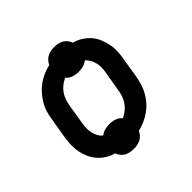

<svg xmlns="http://www.w3.org/2000/svg" viewBox="-156 -716 912 912"><g transform="rotate(-45 300.0 -260.0)"><path d="M250 45Q237 45 224.5 42.5Q212 40 201.5 34Q191 28 183.5 18.5Q176 9 172 -3Q149 -9 129 -21.5Q109 -34 94 -51Q79 -68 69.5 -89.5Q60 -111 55.5 -134Q51 -157 52 -182Q53 -207 57 -232L74 -332Q77 -353 83.5 -374.5Q90 -396 102 -416Q114 -436 129.5 -453.5Q145 -471 164 -484.5Q183 -498 204 -507Q225 -516 247 -521Q252 -532 260 -541Q268 -550 279 -555.5Q290 -561 301 -563Q312 -565 323 -565Q336 -565 348.5 -562.5Q361 -560 371.5 -554Q382 -548 389.5 -538.5Q397 -529 401 -517Q424 -511 444 -498.5Q464 -486 479.5 -469Q495 -452 504 -430.5Q513 -409 518 -386Q523 -363 522 -338Q521 -313 516 -288L500 -188Q496 -167 489.5 -145.5Q483 -124 471.5 -104Q460 -84 444.5 -66.5Q429 -49 409.5 -35.5Q390 -22 369 -13Q348 -4 327 1Q322 12 314 21Q306 30 295 35.5Q284 41 272.5 43Q261 45 250 45ZM315 -95Q332 -102 346 -113.5Q360 -125 370 -139.5Q380 -154 386 -170.5Q392 -187 394 -203L411 -303Q414 -319 414.5 -335Q415 -351 411.5 -366Q408 -381 400.5 -394.5Q393 -408 382 -417Q369 -407 354 -403Q339 -399 324 -399Q305 -399 287 -405Q269 -411 258 -425Q242 -418 227.5 -406.5Q213 -395 203 -380.5Q193 -366 187.5 -349.5Q182 -333 179 -317L163 -217Q160 -201 159.5 -185Q159 -169 162.5 -154Q166 -139 173 -125.5Q180 -112 192 -103Q204 -113 219.5 -117Q235 -121 250 -121Q269 -121 287 -115Q305 -109 315 -95Z"/></g></svg>

Font: Iosevka Aile Semibold Oblique
Style: Regular
Weight: 600
Italic angle: -9°
Designer: Belleve Invis
Foundry: Belleve Invis
Version: Version 31.1.0; ttfautohint (v1.8.4)